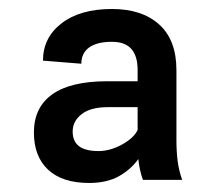

<svg xmlns="http://www.w3.org/2000/svg" viewBox="-20 -741 484 423"><path d="M294.9 -344.7Q291 -355 288.6 -366.5Q286.1 -377.9 284.7 -390.6Q268.1 -367.2 241.5 -352.5Q214.8 -337.9 176.3 -337.9Q117.2 -337.9 85.9 -367.2Q54.7 -396.5 54.7 -449.2Q54.7 -504.4 95.2 -533.2Q135.7 -562 216.3 -562H283.2V-586.9Q283.2 -617.7 269.3 -633.3Q255.4 -648.9 226.6 -648.9Q193.8 -648.9 176.5 -636.5Q159.2 -624 159.2 -600.6L74.7 -607.4Q74.7 -658.2 115.7 -689.7Q156.7 -721.2 226.6 -721.2Q293 -721.2 330.8 -687Q368.7 -652.8 368.7 -586.4V-433.1Q368.7 -407.7 371.3 -386.7Q374 -365.7 381.3 -344.7ZM197.3 -408.2Q222.7 -408.2 248.8 -422.6Q274.9 -437 283.2 -454.6V-504.9H216.8Q179.7 -504.9 159.9 -489.5Q140.1 -474.1 140.1 -451.2Q140.1 -429.7 154.1 -418.9Q168 -408.2 197.3 -408.2Z"/></svg>

Font: Roboto Web
Style: Bold
Weight: 700
Designer: Google
Version: Version 1.200310; 2013